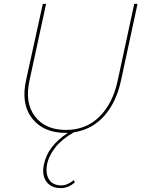

<svg xmlns="http://www.w3.org/2000/svg" viewBox="-20 -678 731 987"><path d="M670 -658H687L602 -264Q578 -152 515.5 -82Q453 -12 360 2Q299 36 264 80.5Q229 125 221 172Q214 218 233.5 246.5Q253 275 295 275Q327 275 359 248L365 259Q332 289 293 289Q244 289 219.5 257Q195 225 205 171Q223 74 329 5H317Q203 5 145 -69.5Q87 -144 114 -266L200 -658H217L132 -266Q106 -150 159.5 -80Q213 -10 319 -10Q422 -10 491 -78Q560 -146 585 -264Z"/></svg>

Font: EauTestInfant Thin
Style: Italic
Weight: 250
Italic angle: -12°
Designer: Christian Thalmann (Catharsis Fonts)
Version: Version 0.001;PS 000.001;hotconv 1.0.88;makeotf.lib2.5.64775